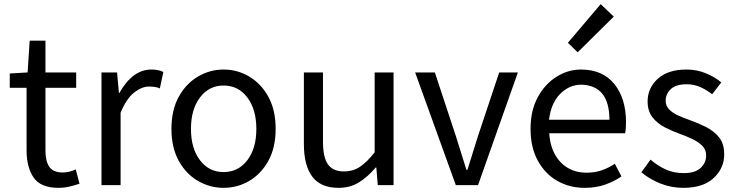

<svg xmlns="http://www.w3.org/2000/svg" viewBox="-20 -892 3546 925"><path d="M262 13Q176 13 142 -36.5Q108 -86 108 -168V-469H27V-538L113 -543L123 -696H199V-543H347V-469H199V-165Q199 -116 217.5 -88.5Q236 -61 283 -61Q313 -61 345 -76L363 -7Q340 1 314 7Q288 13 262 13Z M469 0V-543H544L553 -444H555Q619 -557 709 -557Q745 -557 767 -545L750 -466Q732 -475 697 -475Q663 -475 626 -446Q589 -417 561 -349V0Z M1057 13Q991 13 933.5 -20.5Q876 -54 841 -117.5Q806 -181 806 -271Q806 -362 841 -425.5Q876 -489 933.5 -523Q991 -557 1057 -557Q1124 -557 1181 -523Q1238 -489 1273 -425.5Q1308 -362 1308 -271Q1308 -181 1273 -117.5Q1238 -54 1181 -20.5Q1124 13 1057 13ZM1057 -63Q1128 -63 1171.5 -120Q1215 -177 1215 -271Q1215 -365 1171.5 -422.5Q1128 -480 1057 -480Q987 -480 943.5 -422.5Q900 -365 900 -271Q900 -177 943.5 -120Q987 -63 1057 -63Z M1611 13Q1525 13 1484.5 -41Q1444 -95 1444 -199V-543H1536V-210Q1536 -134 1560 -100Q1584 -66 1638 -66Q1680 -66 1713.5 -88Q1747 -110 1785 -158V-543H1876V0H1800L1793 -85H1790Q1752 -40 1709.5 -13.5Q1667 13 1611 13Z M2176 0 1980 -543H2075L2177 -234Q2203 -153 2227 -74H2232Q2257 -153 2282 -234L2385 -543H2475L2283 0Z M2796 13Q2724 13 2665 -20.5Q2606 -54 2571 -118Q2536 -182 2536 -271Q2536 -360 2571 -424Q2606 -488 2661.5 -522.5Q2717 -557 2779 -557Q2883 -557 2939.5 -487.5Q2996 -418 2996 -302Q2996 -272 2992 -250H2626Q2632 -162 2680.5 -111Q2729 -60 2806 -60Q2846 -60 2879 -71.5Q2912 -83 2942 -103L2974 -42Q2939 -18 2895 -2.5Q2851 13 2796 13ZM2625 -315H2916Q2916 -480 2781 -484Q2723 -484 2679 -440Q2635 -396 2625 -315ZM2763 -640 2716 -686 2874 -872 2937 -812Z M3272 13Q3214 13 3161.5 -8Q3109 -29 3070 -62L3114 -123Q3149 -93 3187.5 -75.5Q3226 -58 3275 -58Q3329 -58 3355.5 -83Q3382 -108 3382 -143Q3382 -171 3363.5 -189.5Q3345 -208 3317 -221.5Q3289 -235 3258 -246Q3219 -260 3183 -278.5Q3147 -297 3123.5 -327Q3100 -357 3100 -403Q3100 -468 3149 -512.5Q3198 -557 3287 -557Q3337 -557 3380.5 -539Q3424 -521 3455 -495L3411 -438Q3384 -459 3354 -472.5Q3324 -486 3288 -486Q3236 -486 3211.5 -462.5Q3187 -439 3187 -407Q3187 -382 3203.5 -365Q3220 -348 3246.5 -336Q3273 -324 3304 -313Q3344 -299 3381.5 -280Q3419 -261 3444 -230.5Q3469 -200 3469 -148Q3469 -82 3418.5 -34.5Q3368 13 3272 13Z"/></svg>

Font: Gothic Nguyen
Style: Regular
Weight: 400
Designer: MORI Takayuki
Version: Version 1.220;July 21, 2023;FontCreator 14.0.0.2814 64-bit